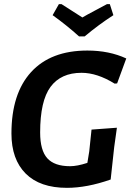

<svg xmlns="http://www.w3.org/2000/svg" viewBox="-20 -894 627 923"><path d="M508 -874 525 -821Q455 -776 387 -719H360Q300 -773 233 -821L263 -874H276Q293 -863 326 -842Q359 -821 376 -810Q396 -822 436 -843Q476 -864 494 -874ZM400 -651Q505 -651 587 -613L543 -493L531 -492Q447 -544 372 -544Q273 -544 223 -476.5Q173 -409 173 -257Q173 -171 207.5 -133Q242 -95 317 -95Q351 -95 400 -111L409 -166L420 -271L542 -280L529 -187L512 -31Q398 9 302 9Q172 9 103.5 -59.5Q35 -128 35 -252Q35 -444 129.5 -547.5Q224 -651 400 -651Z"/></svg>

Font: Alegreya Sans
Style: Bold Italic
Weight: 700
Italic angle: -7°
Designer: Juan Pablo del Peral
Foundry: Huerta Tipografica
Version: Version 2.007